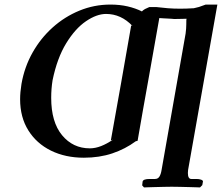

<svg xmlns="http://www.w3.org/2000/svg" viewBox="-20 -678 971 840"><path d="M582 -62 574 -60Q528 -26 471.5 -7Q415 12 347 12Q266 12 203 -19Q140 -50 104 -107.5Q68 -165 68 -244Q68 -274 74 -311Q87 -385 122.5 -448Q158 -511 210.5 -558Q263 -605 327.5 -631.5Q392 -658 463 -658Q504 -658 538.5 -650Q573 -642 601 -628Q603 -630 605 -632Q607 -634 609 -635Q611 -637 614.5 -638.5Q618 -640 633 -647H665Q690 -644 714.5 -642Q739 -640 769 -640Q782 -640 796.5 -640.5Q811 -641 828 -642Q839 -644 850.5 -647.5Q862 -651 880 -658H931L803 65Q803 68 802.5 71Q802 74 802 79Q802 105 817 105H840Q851 105 859.5 108Q868 111 868 116Q868 118 865 132L855 142Q855 142 841.5 141.5Q828 141 807.5 140.5Q787 140 766.5 139.5Q746 139 731 139Q718 139 697.5 139.5Q677 140 657 140.5Q637 141 623.5 141.5Q610 142 610 142L602 133L604 116Q607 105 635 105H658Q671 105 677.5 94.5Q684 84 687 65L792 -531Q795 -554 795 -571Q795 -595 796 -596Q793 -596 779.5 -595.5Q766 -595 751 -595Q747 -595 740.5 -595Q734 -595 729 -596Q707 -597 692 -598Q677 -599 677 -599Q654 -466 629.5 -331Q605 -196 582 -62ZM444 -617Q403 -617 356 -585Q309 -553 269.5 -488.5Q230 -424 210 -327Q204 -290 204 -250Q204 -144 251.5 -86.5Q299 -29 373 -29Q397 -29 422.5 -39Q448 -49 474 -67L465 -64Q488 -190 510 -316Q532 -442 554 -567L560 -564Q510 -617 444 -617Z"/></svg>

Font: Libertinus Serif Semibold Italic
Style: Regular
Weight: 600
Italic angle: -11.5°
Designer: Philipp H. Poll, Khaled Hosny
Foundry: Caleb Maclennan
Version: Version 7.051;RELEASE